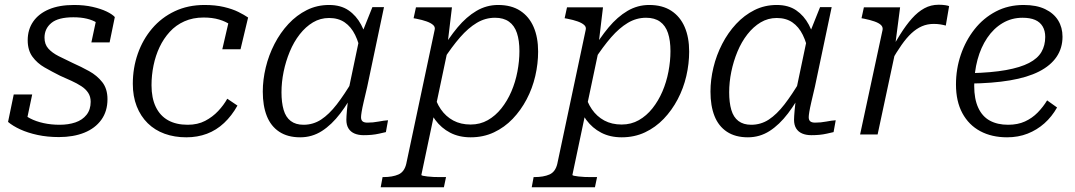

<svg xmlns="http://www.w3.org/2000/svg" viewBox="-20 -568 4542 811"><path d="M229 11Q180 11 138.5 2Q97 -7 65.5 -21.5Q34 -36 14 -53L38 -169H116L88 -36Q73 -44 67 -53.5Q61 -63 62 -74.5Q63 -86 67 -98Q82 -81 107 -68Q132 -55 164 -48Q196 -41 232 -41Q269 -41 298.5 -51Q328 -61 345.5 -83Q363 -105 363 -138Q363 -160 352.5 -176Q342 -192 323.5 -204Q305 -216 282 -226.5Q259 -237 234 -248Q200 -265 168.5 -283Q137 -301 117 -328.5Q97 -356 97 -398Q97 -443 120 -476.5Q143 -510 186.5 -528.5Q230 -547 293 -547Q336 -547 371 -539Q406 -531 430 -519.5Q454 -508 465 -496L443 -389H366L388 -492Q396 -491 404 -484.5Q412 -478 416.5 -467.5Q421 -457 420 -444Q408 -460 390 -471.5Q372 -483 347 -489Q322 -495 290 -495Q226 -495 197 -471Q168 -447 168 -409Q168 -381 184 -363Q200 -345 227.5 -331Q255 -317 287 -302Q323 -286 356.5 -267.5Q390 -249 412 -221Q434 -193 434 -149Q434 -98 408 -62Q382 -26 336 -7.5Q290 11 229 11Z M773 -41Q815 -41 846.5 -57.5Q878 -74 901.5 -99Q925 -124 940 -151L983 -122Q959 -79 926.5 -48.5Q894 -18 854 -3Q814 12 767 12Q717 12 675.5 -3Q634 -18 604 -47.5Q574 -77 557.5 -119Q541 -161 541 -214Q541 -281 562 -341Q583 -401 622.5 -447.5Q662 -494 718 -520.5Q774 -547 844 -547Q890 -547 926 -538.5Q962 -530 987 -517.5Q1012 -505 1028 -494L996 -360H919L948 -485Q960 -482 968 -476Q976 -470 980 -462Q984 -454 985 -446.5Q986 -439 984 -432Q973 -449 953.5 -463Q934 -477 905.5 -485.5Q877 -494 840 -494Q795 -494 759 -478Q723 -462 697 -433.5Q671 -405 654 -369Q637 -333 628.5 -291.5Q620 -250 620 -208Q620 -154 638 -116.5Q656 -79 690 -60Q724 -41 773 -41Z M1535 -376 1506 -337Q1497 -386 1480 -420.5Q1463 -455 1436 -473.5Q1409 -492 1370 -492Q1333 -492 1302 -473.5Q1271 -455 1246 -423Q1221 -391 1204 -350Q1187 -309 1178 -265Q1169 -221 1169 -178Q1169 -135 1178 -104Q1187 -73 1208 -57Q1229 -41 1262 -41Q1303 -41 1336.5 -63Q1370 -85 1402.5 -127Q1435 -169 1471 -230L1486 -200Q1454 -137 1417.5 -89Q1381 -41 1339.5 -14.5Q1298 12 1248 12Q1195 12 1159.5 -11.5Q1124 -35 1107 -78Q1090 -121 1090 -181Q1090 -231 1102.5 -283Q1115 -335 1139.5 -382.5Q1164 -430 1198.5 -467Q1233 -504 1276 -525.5Q1319 -547 1370 -547Q1419 -547 1452 -524.5Q1485 -502 1505.5 -463.5Q1526 -425 1535 -376ZM1602 -538 1531 -201Q1522 -163 1516 -137Q1510 -111 1507.5 -95.5Q1505 -80 1505 -73Q1505 -61 1511.5 -55.5Q1518 -50 1532 -50Q1556 -50 1579 -54.5Q1602 -59 1619 -60L1610 -10Q1597 -7 1581.5 -3.5Q1566 0 1550 1.5Q1534 3 1516 3Q1494 3 1477.5 -4Q1461 -11 1452 -25.5Q1443 -40 1443 -62Q1443 -74 1445.5 -102.5Q1448 -131 1453 -165L1447 -163L1498 -406L1503 -413L1553 -538Z M1588 223 1596 180H1599Q1638 180 1663 169Q1688 158 1696 124L1816 -442Q1819 -454 1809.5 -462.5Q1800 -471 1782 -477.5Q1764 -484 1738 -489L1727 -491L1737 -537H1889L1870 -378L1876 -380L1760 170Q1759 173 1766.5 174.5Q1774 176 1786 177.5Q1798 179 1811.5 179.5Q1825 180 1838 180H1864L1855 223ZM1779 -141 1811 -179Q1821 -137 1842 -106.5Q1863 -76 1894.5 -59Q1926 -42 1968 -42Q2008 -42 2040.5 -60.5Q2073 -79 2098 -110.5Q2123 -142 2140 -181.5Q2157 -221 2165.5 -265.5Q2174 -310 2174 -352Q2174 -397 2163.5 -428.5Q2153 -460 2130 -476.5Q2107 -493 2071 -493Q2030 -493 1994 -471.5Q1958 -450 1923.5 -410.5Q1889 -371 1852 -314L1839 -346Q1875 -407 1912.5 -452Q1950 -497 1992.5 -522Q2035 -547 2084 -547Q2140 -547 2177.5 -522.5Q2215 -498 2234 -454Q2253 -410 2253 -350Q2253 -299 2241 -247Q2229 -195 2204.5 -148.5Q2180 -102 2145.5 -66Q2111 -30 2066.5 -9Q2022 12 1968 12Q1919 12 1881.5 -7.5Q1844 -27 1818.5 -61.5Q1793 -96 1779 -141Z M2226 223 2234 180H2237Q2276 180 2301 169Q2326 158 2334 124L2454 -442Q2457 -454 2447.5 -462.5Q2438 -471 2420 -477.5Q2402 -484 2376 -489L2365 -491L2375 -537H2527L2508 -378L2514 -380L2398 170Q2397 173 2404.5 174.5Q2412 176 2424 177.5Q2436 179 2449.5 179.5Q2463 180 2476 180H2502L2493 223ZM2417 -141 2449 -179Q2459 -137 2480 -106.5Q2501 -76 2532.5 -59Q2564 -42 2606 -42Q2646 -42 2678.5 -60.5Q2711 -79 2736 -110.5Q2761 -142 2778 -181.5Q2795 -221 2803.5 -265.5Q2812 -310 2812 -352Q2812 -397 2801.5 -428.5Q2791 -460 2768 -476.5Q2745 -493 2709 -493Q2668 -493 2632 -471.5Q2596 -450 2561.5 -410.5Q2527 -371 2490 -314L2477 -346Q2513 -407 2550.5 -452Q2588 -497 2630.5 -522Q2673 -547 2722 -547Q2778 -547 2815.5 -522.5Q2853 -498 2872 -454Q2891 -410 2891 -350Q2891 -299 2879 -247Q2867 -195 2842.5 -148.5Q2818 -102 2783.5 -66Q2749 -30 2704.5 -9Q2660 12 2606 12Q2557 12 2519.5 -7.5Q2482 -27 2456.5 -61.5Q2431 -96 2417 -141Z M3426 -376 3397 -337Q3388 -386 3371 -420.5Q3354 -455 3327 -473.5Q3300 -492 3261 -492Q3224 -492 3193 -473.5Q3162 -455 3137 -423Q3112 -391 3095 -350Q3078 -309 3069 -265Q3060 -221 3060 -178Q3060 -135 3069 -104Q3078 -73 3099 -57Q3120 -41 3153 -41Q3194 -41 3227.5 -63Q3261 -85 3293.5 -127Q3326 -169 3362 -230L3377 -200Q3345 -137 3308.5 -89Q3272 -41 3230.5 -14.5Q3189 12 3139 12Q3086 12 3050.5 -11.5Q3015 -35 2998 -78Q2981 -121 2981 -181Q2981 -231 2993.5 -283Q3006 -335 3030.5 -382.5Q3055 -430 3089.5 -467Q3124 -504 3167 -525.5Q3210 -547 3261 -547Q3310 -547 3343 -524.5Q3376 -502 3396.5 -463.5Q3417 -425 3426 -376ZM3493 -538 3422 -201Q3413 -163 3407 -137Q3401 -111 3398.5 -95.5Q3396 -80 3396 -73Q3396 -61 3402.5 -55.5Q3409 -50 3423 -50Q3447 -50 3470 -54.5Q3493 -59 3510 -60L3501 -10Q3488 -7 3472.5 -3.5Q3457 0 3441 1.5Q3425 3 3407 3Q3385 3 3368.5 -4Q3352 -11 3343 -25.5Q3334 -40 3334 -62Q3334 -74 3336.5 -102.5Q3339 -131 3344 -165L3338 -163L3389 -406L3394 -413L3444 -538Z M3613 0H3687L3767 -374L3761 -375L3782 -537H3629L3619 -491L3630 -489Q3655 -484 3673.5 -477.5Q3692 -471 3701 -462.5Q3710 -454 3708 -442ZM3989 -542Q3986 -544 3973.5 -546Q3961 -548 3945 -548Q3912 -548 3884.5 -533Q3857 -518 3832 -490Q3807 -462 3782 -422Q3757 -382 3728 -331L3744 -308Q3767 -348 3788 -378Q3809 -408 3830 -427.5Q3851 -447 3874 -457Q3897 -467 3924 -467Q3939 -467 3951.5 -465Q3964 -463 3975 -460Z M4234 12Q4169 12 4120.5 -14Q4072 -40 4045 -90Q4018 -140 4018 -211Q4018 -277 4038.5 -337Q4059 -397 4096.5 -444.5Q4134 -492 4186.5 -519.5Q4239 -547 4304 -547Q4358 -547 4394.5 -529.5Q4431 -512 4449.5 -482Q4468 -452 4468 -413Q4468 -365 4443 -328Q4418 -291 4369 -266Q4320 -241 4246 -228.5Q4172 -216 4074 -215L4080 -259Q4168 -261 4229 -272Q4290 -283 4326.5 -302Q4363 -321 4379 -348.5Q4395 -376 4395 -412Q4395 -438 4384 -456.5Q4373 -475 4352 -484Q4331 -493 4299 -493Q4253 -493 4215 -470.5Q4177 -448 4150 -408Q4123 -368 4109 -316Q4095 -264 4095 -205Q4095 -150 4112 -113Q4129 -76 4161 -58.5Q4193 -41 4238 -41Q4279 -41 4309.5 -55Q4340 -69 4363 -92.5Q4386 -116 4403 -144L4445 -114Q4423 -75 4391.5 -47Q4360 -19 4320.5 -3.5Q4281 12 4234 12Z"/></svg>

Font: Roboto Serif Light
Style: Italic
Weight: 300
Italic angle: -10°
Version: Version 1.007